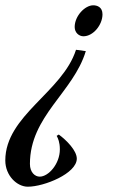

<svg xmlns="http://www.w3.org/2000/svg" viewBox="-96 -496 448 725"><path d="M54 171C36 171 17 155 17 123C17 -58 181 -147 228 -303L191 -308C140 -148 -76 -60 -76 110C-76 167 -32 209 9 209C71 209 194 159 194 103C194 73 156 34 126 12L118 17C123 26 130 41 130 68C130 123 87 171 54 171ZM219 -359C256 -359 291 -402 291 -442C291 -470 270 -476 256 -476C225 -476 186 -436 186 -394C186 -372 203 -359 219 -359Z"/></svg>

Font: Romanesco
Style: Regular
Weight: 400
Designer: Astigmatic (AOETI)
Foundry: Astigmatic (AOETI)
Version: Version 1.000